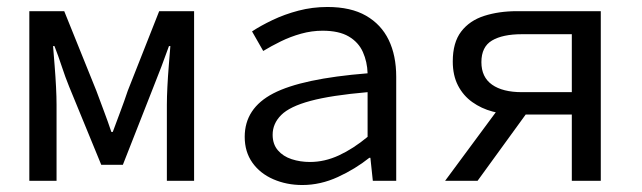

<svg xmlns="http://www.w3.org/2000/svg" viewBox="-20 -518 1840 550"><path d="M64 0V-486H164L256 -258Q267 -228 278 -199Q289 -170 299 -140H303Q314 -170 325 -199Q336 -228 346 -258L436 -486H536V0H458V-218Q458 -240 459.5 -269.5Q461 -299 463.5 -330Q466 -361 468 -386H464Q454 -358 442.5 -327.5Q431 -297 420 -270L332 -46H270L178 -270Q167 -297 157 -327.5Q147 -358 136 -386H132Q134 -361 136.5 -330Q139 -299 140.5 -269.5Q142 -240 142 -218V0Z M846 12Q801 12 763 -4.5Q725 -21 703 -52Q681 -83 681 -126Q681 -208 763 -250.5Q845 -293 1033 -308Q1032 -341 1019.5 -369Q1007 -397 979 -413.5Q951 -430 904 -430Q873 -430 842.5 -421.5Q812 -413 784.5 -399.5Q757 -386 734 -372L702 -428Q726 -444 760.5 -460.5Q795 -477 835 -487.5Q875 -498 918 -498Q985 -498 1028.5 -473Q1072 -448 1093.5 -403.5Q1115 -359 1115 -298V0H1048L1041 -66H1038Q998 -34 948 -11Q898 12 846 12ZM868 -54Q910 -54 951 -73Q992 -92 1033 -126V-254Q929 -245 869.5 -229Q810 -213 785.5 -188.5Q761 -164 761 -132Q761 -105 776 -87.5Q791 -70 815.5 -62Q840 -54 868 -54Z M1618 0V-190H1457Q1423 -190 1391 -198.5Q1359 -207 1333 -225.5Q1307 -244 1292 -273Q1277 -302 1277 -342Q1277 -396 1301 -427.5Q1325 -459 1367 -472.5Q1409 -486 1461 -486H1701V0ZM1475 -254H1618V-420H1475Q1420 -420 1389.5 -402Q1359 -384 1359 -340Q1359 -297 1389.5 -275.5Q1420 -254 1475 -254ZM1255 0 1428 -234 1499 -208 1348 0Z"/></svg>

Font: Source Code Pro
Style: Regular
Weight: 400
Monospace: yes
Designer: Paul D. Hunt, Teo Tuominen
Foundry: Adobe Systems Incorporated
Version: Version 1.018;hotconv 1.0.116;makeotfexe 2.5.65601